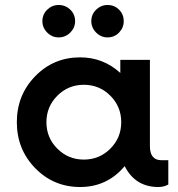

<svg xmlns="http://www.w3.org/2000/svg" viewBox="-20 -740 712 770"><path d="M215 -590Q188.8 -590 169.4 -609.4Q150 -628.8 150 -655Q150 -682.5 169.4 -701.2Q188.8 -720 215 -720Q242.5 -720 261.9 -701.2Q281.2 -682.5 281.2 -655Q281.2 -628.8 261.9 -609.4Q242.5 -590 215 -590ZM411.2 -590Q385 -590 365.6 -609.4Q346.2 -628.8 346.2 -655Q346.2 -682.5 365.6 -701.2Q385 -720 411.2 -720Q438.8 -720 457.5 -701.2Q476.2 -682.5 476.2 -655Q476.2 -628.8 457.5 -609.4Q438.8 -590 411.2 -590ZM627.5 -97.5H655V0Q637.5 10 615 10Q522.5 10 480 -73.8Q410 10 301.2 10Q195 10 121.2 -65.6Q47.5 -141.2 47.5 -250Q47.5 -358.8 121.2 -434.4Q195 -510 301.2 -510Q393.8 -510 462.5 -447.5V-500H581.2V-153.8Q581.2 -97.5 627.5 -97.5ZM210 -143.8Q253.8 -100 316.2 -100Q378.8 -100 422.5 -143.8Q466.2 -187.5 466.2 -250Q466.2 -312.5 422.5 -356.2Q378.8 -400 316.2 -400Q253.8 -400 210 -356.2Q166.2 -312.5 166.2 -250Q166.2 -187.5 210 -143.8Z"/></svg>

Font: Now Medium
Style: Regular
Weight: 500
Designer: Alfredo Marco Pradil
Foundry: Alfredo Marco Pradil
Version: Version 1.002;PS 001.002;hotconv 1.0.88;makeotf.lib2.5.64775